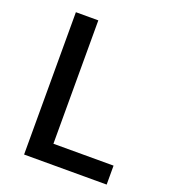

<svg xmlns="http://www.w3.org/2000/svg" viewBox="-135 -835 825 933"><g transform="rotate(20 278.0 -368.0)"><path d="M97 -736H213V-98H524V0H97Z"/></g></svg>

Font: Kinto Sans Med
Style: Regular
Weight: 500
Designer: Authors: Ryoko NISHIZUKA  (kana & ideographs); Paul D. Hunt (Latin, Greek & Cyrillic); Wenlong ZHANG  (bopomofo); Sandol
Foundry: Adobe Systems Incorporated, ookami Inc.
Version: Version 0.001